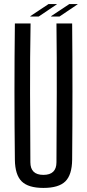

<svg xmlns="http://www.w3.org/2000/svg" viewBox="-20 -915 426 942"><path d="M193 7Q119 7 86.5 -25Q54 -57 53 -131Q49 -466 53 -800H130Q127 -633 127.5 -459.5Q128 -286 129 -119Q129 -57 193 -57Q257 -57 257 -119Q258 -286 258.5 -459.5Q259 -633 257 -800H334Q337 -466 334 -131Q333 -57 300.5 -25Q268 7 193 7ZM272 -834H231V-836L320 -895H361V-894ZM129 -834V-836L218 -895H259V-894L170 -834Z"/></svg>

Font: Big Shoulders Display Medium
Style: Regular
Weight: 500
Designer: Patric King
Foundry: XO Type Co
Version: Version 1.000; ttfautohint (v1.8.2)